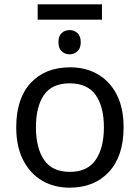

<svg xmlns="http://www.w3.org/2000/svg" viewBox="-20 -857 645 887"><path d="M451 -837V-766H154V-837ZM302 -718Q322 -718 337.5 -704.5Q353 -691 353 -662Q353 -634 337.5 -620Q322 -606 302 -606Q280 -606 265 -620Q250 -634 250 -662Q250 -691 265 -704.5Q280 -718 302 -718ZM551 -269Q551 -136 483.5 -63Q416 10 301 10Q230 10 174.5 -22.5Q119 -55 87 -117.5Q55 -180 55 -269Q55 -402 122 -474Q189 -546 304 -546Q377 -546 432.5 -513.5Q488 -481 519.5 -419.5Q551 -358 551 -269ZM146 -269Q146 -174 183.5 -118.5Q221 -63 303 -63Q384 -63 422 -118.5Q460 -174 460 -269Q460 -364 422 -418Q384 -472 302 -472Q220 -472 183 -418Q146 -364 146 -269Z"/></svg>

Font: Noto Sans Living
Style: Regular
Weight: 400
Designer: Monotype Design Team
Foundry: Monotype Imaging Inc.
Version: Version 2.013; ttfautohint (v1.8.4.7-5d5b)